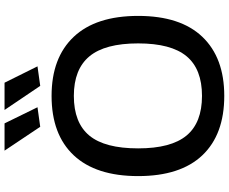

<svg xmlns="http://www.w3.org/2000/svg" viewBox="-101 -896 1007 845"><g transform="rotate(-90 402.5 -473.5)"><path d="M403 10Q233 10 141.5 -86.5Q50 -183 50 -369Q50 -555 141.5 -652.5Q233 -750 403 -750Q571 -750 663 -652.5Q755 -555 755 -369Q755 -183 663 -86.5Q571 10 403 10ZM403 -88Q521 -88 577.5 -156Q634 -224 634 -369Q634 -515 577 -583.5Q520 -652 403 -652Q285 -652 228.5 -584Q172 -516 172 -369Q172 -224 228.5 -156Q285 -88 403 -88ZM267 -800 162 -957H282L353 -812ZM447 -800 341 -957H461L533 -812Z"/></g></svg>

Font: Encode Sans Wide
Style: Medium
Weight: 500
Designer: Pablo Impallari, Andres Torresi
Foundry: Pablo Impallari, Andres Torresi
Version: Version 1.000; ttfautohint (v1.00) -l 8 -r 50 -G 200 -x 14 -